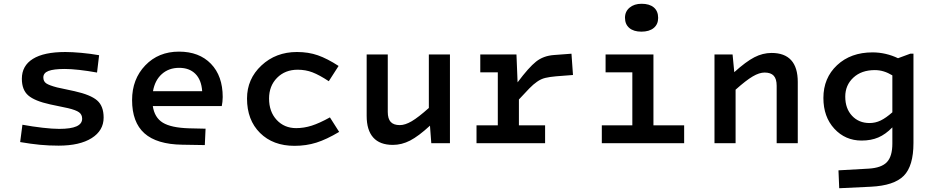

<svg xmlns="http://www.w3.org/2000/svg" viewBox="-20 -760 4952 1019"><path d="M530 -136Q530 -67 466.5 -27Q403 13 291 13Q240 13 192.5 8.5Q145 4 87 -6L99 -98Q154 -88 206.5 -82Q259 -76 294 -76Q356 -76 386 -89.5Q416 -103 416 -130Q416 -152 399.5 -164Q383 -176 341 -186L246 -206Q164 -224 130 -253.5Q96 -283 96 -342Q96 -411 154.5 -447.5Q213 -484 327 -484Q363 -484 412 -479.5Q461 -475 506 -467L495 -375Q445 -384 400.5 -389Q356 -394 324 -394Q265 -394 237.5 -383.5Q210 -373 210 -349Q210 -328 225.5 -317.5Q241 -307 283 -296L376 -276Q461 -257 495.5 -227Q530 -197 530 -136Z M983 -79 1071 -77 1067 10 947 8Q812 6 746.5 -52.5Q681 -111 681 -229Q681 -340 751 -413Q821 -486 930 -486Q1037 -486 1099.5 -421.5Q1162 -357 1162 -245Q1162 -232 1160.5 -219.5Q1159 -207 1157 -197H791Q800 -136 844 -109Q888 -82 983 -79ZM931 -400Q876 -400 839 -367Q802 -334 792 -276H1053Q1049 -336 1017 -368Q985 -400 931 -400Z M1560 -390Q1493 -390 1450.5 -347Q1408 -304 1408 -237Q1408 -167 1448.5 -123.5Q1489 -80 1552 -80Q1593 -80 1634 -93Q1675 -106 1731 -137L1780 -60Q1713 -20 1659 -3Q1605 14 1543 14Q1429 14 1360 -54.5Q1291 -123 1291 -237Q1291 -341 1367.5 -412.5Q1444 -484 1556 -484Q1617 -484 1667 -466.5Q1717 -449 1777 -410L1725 -329Q1675 -362 1638.5 -376Q1602 -390 1560 -390Z M2368 -471V0H2269L2262 -93Q2201 -37 2156.5 -14Q2112 9 2065 9Q1996 9 1961 -30Q1926 -69 1926 -145V-471H2038V-166Q2038 -130 2053.5 -113Q2069 -96 2102 -96Q2130 -96 2165 -116.5Q2200 -137 2256 -187V-471Z M2509 0V-95H2622V-376H2529V-471H2721L2727 -323Q2786 -402 2825 -433Q2864 -464 2920 -468L3013 -475L3021 -362L2931 -355Q2897 -352 2874 -346.5Q2851 -341 2830 -326Q2811 -313 2789 -290.5Q2767 -268 2734 -232V-95H2873V0Z M3473 -665Q3473 -631 3449.5 -611.5Q3426 -592 3384 -592Q3343 -592 3320 -611.5Q3297 -631 3297 -666Q3297 -699 3321.5 -719.5Q3346 -740 3385 -740Q3427 -740 3450 -720.5Q3473 -701 3473 -665ZM3174 0V-95H3336V-376H3194V-471H3448V-95H3611V0Z M3772 -471H3868L3877 -377Q3939 -433 3983.5 -456Q4028 -479 4075 -479Q4144 -479 4179 -440.5Q4214 -402 4214 -325V0H4102V-305Q4102 -341 4086.5 -358Q4071 -375 4038 -375Q4010 -375 3975 -354.5Q3940 -334 3884 -284V0H3772Z M4553 -14Q4466 -14 4408 -77Q4350 -140 4350 -240Q4350 -346 4422.5 -414Q4495 -482 4611 -482Q4646 -482 4680.5 -474Q4715 -466 4746 -451L4811 -475H4828V-1Q4828 121 4776.5 173Q4725 225 4602 231L4434 239L4430 144L4590 135Q4658 131 4687 100.5Q4716 70 4716 2V-84Q4680 -47 4641.5 -30.5Q4603 -14 4553 -14ZM4623 -388Q4552 -388 4509 -348Q4466 -308 4466 -247Q4466 -184 4502 -145.5Q4538 -107 4595 -107Q4626 -107 4654 -120.5Q4682 -134 4716 -164V-360Q4693 -374 4670 -381Q4647 -388 4623 -388Z"/></svg>

Font: Intel One Mono Medium
Style: Regular
Weight: 500
Monospace: yes
Designer: Fred Shallcrass
Foundry: Frere-Jones Type LLC
Version: Version 1.400;hotconv 1.1.0;makeotfexe 2.6.0;FJTRelease1.4